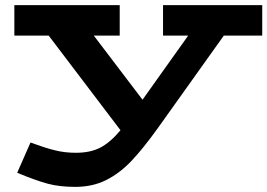

<svg xmlns="http://www.w3.org/2000/svg" viewBox="-20 -491 1043 749"><path d="M1003 -352H853L597 7Q539 88 493 136.5Q447 185 394 211.5Q341 238 274 238Q213 238 167.5 226Q122 214 47 183L99 65Q153 85 192.5 95Q232 105 276 105Q333 105 372 84.5Q411 64 450 17L170 -352H36V-471H447V-352H346L536 -102L714 -352H616V-471H1003Z"/></svg>

Font: BioRhyme Expanded ExtraBold
Style: Regular
Weight: 800
Width: 7
Designer: Aoife Mooney
Foundry: Aoife Mooney Type
Version: Version 1.001